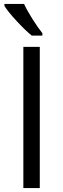

<svg xmlns="http://www.w3.org/2000/svg" viewBox="-20 -951 319 971"><path d="M181.2 0H98.1V-713.9H181.2ZM2.4 -931.2H101.6Q117.2 -897.5 145 -853.5Q172.9 -809.6 194.3 -783.2V-771H140.6Q108.4 -796.9 64.9 -843.8Q21.5 -890.6 2.4 -920.9Z"/></svg>

Font: OpenSansHebrew-Regular
Style: Regular
Weight: 400
Foundry: Ascender Corporation, Yanek Iontef
Version: Version 2.001;PS 002.001;hotconv 1.0.70;makeotf.lib2.5.58329